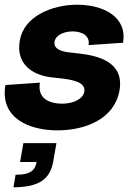

<svg xmlns="http://www.w3.org/2000/svg" viewBox="-24 -536 591 813"><path d="M219 16C339 16 461 -33 482 -153C503 -273 392 -300 314 -309L263 -315C224 -320 202 -335 207 -360C211 -385 243 -403 283 -403C323 -403 358 -385 351 -345L497 -355C516 -465 413 -516 303 -516C193 -516 77 -465 60 -365C42 -265 113 -219 190 -209L243 -203C282 -198 340 -188 333 -148C328 -118 289 -97 239 -97C189 -97 133 -116 145 -186L-1 -176C-25 -36 99 16 219 16ZM33 257C144 257 188 220 201 150L215 70H75L61 150H131C125 181 111 204 42 204Z"/></svg>

Font: Uncut Sans
Style: Bold Italic
Weight: 700
Italic angle: -10°
Designer: Kasper Nordkvist
Foundry: Uncut Type
Version: Version 1.111;FEAKit 1.0